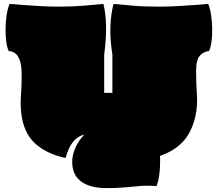

<svg xmlns="http://www.w3.org/2000/svg" viewBox="-20 -795 1116 984"><path d="M528 169Q441 169 395.5 135Q350 101 350 34Q350 3 364.5 -33.5Q379 -70 412 -105Q382 -98 362 -76.5Q342 -55 331.5 -29.5Q321 -4 316 15Q225 -5 167.5 -53Q110 -101 93 -188Q83 -246 87 -299Q91 -352 91 -411Q91 -460 81.5 -486Q72 -512 57 -522.5Q42 -533 25 -533Q16 -551 12 -582Q8 -613 8.5 -648.5Q9 -684 14 -717.5Q19 -751 29 -775Q57 -773 98.5 -769.5Q140 -766 188.5 -763.5Q237 -761 284 -761Q352 -761 410 -766Q468 -771 510 -775Q522 -728 523.5 -662.5Q525 -597 514 -515V-319H556V-515Q543 -597 546 -662.5Q549 -728 562 -775Q604 -771 660.5 -766Q717 -761 792 -761Q839 -761 887.5 -763.5Q936 -766 978 -769.5Q1020 -773 1047 -775Q1057 -751 1062 -717.5Q1067 -684 1067.5 -648.5Q1068 -613 1064 -582Q1060 -551 1051 -533Q1026 -532 1005.5 -511Q985 -490 985 -431Q985 -368 989 -310.5Q993 -253 982 -202Q964 -120 919.5 -71Q875 -22 800 4Q802 46 797.5 89.5Q793 133 782 159Q738 155 701 158Q664 161 624 165Q584 169 528 169Z"/></svg>

Font: Oi
Style: Regular
Weight: 400
Designer: Kostas Bartsokas, Mohamad Dakak
Foundry: Foundry5
Version: Version 4.000